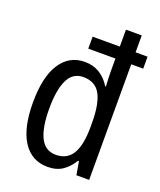

<svg xmlns="http://www.w3.org/2000/svg" viewBox="-142 -900 793 949"><g transform="rotate(20 254.5 -426.0)"><path d="M222 -41Q138 -41 92 -111.5Q46 -182 46 -316Q46 -451 92 -521.5Q138 -592 220 -592Q264 -592 298 -571Q332 -550 354 -513H358Q357 -532 356 -552.5Q355 -573 355 -589V-659H212V-722H355V-811H438V-722H501V-659H438V-51H371L359 -121H354Q331 -83 299.5 -62Q268 -41 222 -41ZM240 -111Q299 -111 327 -157.5Q355 -204 355 -300V-320Q355 -421 328 -470Q301 -519 238 -519Q183 -519 157.5 -466.5Q132 -414 132 -315Q132 -215 158 -163Q184 -111 240 -111Z"/></g></svg>

Font: Noto Sans Tamil UI Condensed
Style: Regular
Weight: 400
Width: 3
Designer: Jelle Bosma - Monotype Design Team
Foundry: Monotype Imaging Inc.
Version: Version 2.004; ttfautohint (v1.8.4.7-5d5b)